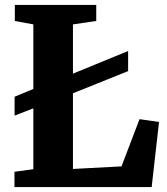

<svg xmlns="http://www.w3.org/2000/svg" viewBox="-20 -763 680 783"><path d="M39 0V-62.5L116 -73V-663.5L40.5 -677.5V-743H372.5V-677.5L277.5 -663.5V-74L475.5 -84.5L549 -277L628.5 -265.5L598.5 0ZM39.5 -291.5V-368.5L168.5 -422L223.5 -440.5L502.5 -555V-473L222.5 -360.5L168.5 -341.5Z"/></svg>

Font: Merriweather 20pt ExtraBold
Style: Regular
Weight: 800
Version: Version 2.100